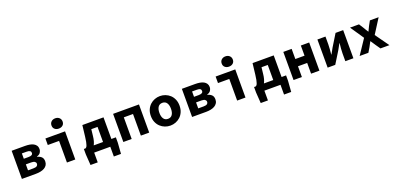

<svg xmlns="http://www.w3.org/2000/svg" viewBox="15 -1881 6570 3180"><g transform="rotate(-20 3300.0 -291.5)"><path d="M84 0V-496H318Q362 -496 400 -489.5Q438 -483 466.5 -467.5Q495 -452 511.5 -427Q528 -402 528 -365Q528 -333 508.5 -304Q489 -275 444 -263V-259Q491 -247 519 -220.5Q547 -194 547 -143Q547 -105 530 -77.5Q513 -50 483.5 -33Q454 -16 414.5 -8Q375 0 331 0ZM228 -303H309Q351 -303 369 -315Q387 -327 387 -350Q387 -373 369.5 -385Q352 -397 310 -397H228ZM228 -99H322Q367 -99 385.5 -113.5Q404 -128 404 -153Q404 -175 384.5 -189.5Q365 -204 321 -204H228Z M878 0V-381H679V-496H1025V0ZM945 -574Q902 -574 874.5 -598Q847 -622 847 -663Q847 -704 874.5 -729.5Q902 -755 945 -755Q988 -755 1015.5 -729.5Q1043 -704 1043 -663Q1043 -622 1015.5 -598Q988 -574 945 -574Z M1433 -266Q1428 -217 1417.5 -180Q1407 -143 1392 -115H1556V-381H1446ZM1231 172 1218 -19V-115H1249Q1258 -120 1265.5 -129.5Q1273 -139 1280 -159.5Q1287 -180 1294 -213Q1301 -246 1307 -299L1330 -496H1703V-115H1782V-19L1768 172H1642V0H1358V172Z M1872 0V-496H2328V0H2181V-381H2019V0Z M2700 12Q2651 12 2605.5 -5.5Q2560 -23 2524.5 -56Q2489 -89 2468 -137.5Q2447 -186 2447 -248Q2447 -310 2468 -358.5Q2489 -407 2524.5 -440Q2560 -473 2605.5 -490.5Q2651 -508 2700 -508Q2749 -508 2794.5 -490.5Q2840 -473 2875.5 -440Q2911 -407 2932 -358.5Q2953 -310 2953 -248Q2953 -186 2932 -137.5Q2911 -89 2875.5 -56Q2840 -23 2794.5 -5.5Q2749 12 2700 12ZM2700 -107Q2751 -107 2776.5 -145Q2802 -183 2802 -248Q2802 -313 2776.5 -351Q2751 -389 2700 -389Q2649 -389 2623.5 -351Q2598 -313 2598 -248Q2598 -183 2623.5 -145Q2649 -107 2700 -107Z M3084 0V-496H3318Q3362 -496 3400 -489.5Q3438 -483 3466.5 -467.5Q3495 -452 3511.5 -427Q3528 -402 3528 -365Q3528 -333 3508.5 -304Q3489 -275 3444 -263V-259Q3491 -247 3519 -220.5Q3547 -194 3547 -143Q3547 -105 3530 -77.5Q3513 -50 3483.5 -33Q3454 -16 3414.5 -8Q3375 0 3331 0ZM3228 -303H3309Q3351 -303 3369 -315Q3387 -327 3387 -350Q3387 -373 3369.5 -385Q3352 -397 3310 -397H3228ZM3228 -99H3322Q3367 -99 3385.5 -113.5Q3404 -128 3404 -153Q3404 -175 3384.5 -189.5Q3365 -204 3321 -204H3228Z M3878 0V-381H3679V-496H4025V0ZM3945 -574Q3902 -574 3874.5 -598Q3847 -622 3847 -663Q3847 -704 3874.5 -729.5Q3902 -755 3945 -755Q3988 -755 4015.5 -729.5Q4043 -704 4043 -663Q4043 -622 4015.5 -598Q3988 -574 3945 -574Z M4433 -266Q4428 -217 4417.5 -180Q4407 -143 4392 -115H4556V-381H4446ZM4231 172 4218 -19V-115H4249Q4258 -120 4265.5 -129.5Q4273 -139 4280 -159.5Q4287 -180 4294 -213Q4301 -246 4307 -299L4330 -496H4703V-115H4782V-19L4768 172H4642V0H4358V172Z M4872 0V-496H5019V-317H5181V-496H5328V0H5181V-189H5019V0Z M5473 0V-496H5615V-358Q5615 -320 5611 -274Q5607 -228 5603 -182H5606Q5618 -205 5635.5 -234.5Q5653 -264 5664 -286L5793 -496H5927V0H5785V-138Q5785 -176 5789 -222Q5793 -268 5798 -314H5794Q5788 -303 5780.5 -289Q5773 -275 5765 -261Q5757 -247 5750 -233.5Q5743 -220 5737 -210L5607 0Z M6037 0 6209 -258 6048 -496H6206L6257 -416Q6268 -395 6282 -373.5Q6296 -352 6309 -331H6313Q6323 -352 6333.5 -374Q6344 -396 6354 -416L6398 -496H6552L6390 -241L6562 0H6404L6347 -82Q6333 -103 6318.5 -125Q6304 -147 6290 -168H6286Q6275 -147 6263 -125.5Q6251 -104 6240 -82L6191 0Z"/></g></svg>

Font: Source Code Pro
Style: Bold
Weight: 700
Monospace: yes
Designer: Paul D. Hunt, Teo Tuominen
Foundry: Adobe Systems Incorporated
Version: Version 2.030;PS 1.000;hotconv 16.6.51;makeotf.lib2.5.65220